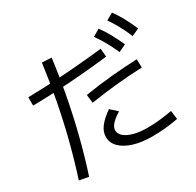

<svg xmlns="http://www.w3.org/2000/svg" viewBox="-191 -1071 1381 1352"><g transform="rotate(-30 500.0 -394.5)"><path d="M85 52Q129 -83 165 -224Q201 -365 228.5 -509.5Q256 -654 275 -797L352 -793Q334 -652 306.5 -506Q279 -360 242.5 -216Q206 -72 161 66ZM70 -633Q173 -635 270.5 -640Q368 -645 469 -653.5Q570 -662 682 -674L688 -607Q574 -594 472 -585.5Q370 -577 271.5 -572Q173 -567 70 -565ZM690 43Q603 43 539 23Q475 3 439 -33Q403 -69 403 -118Q403 -158 431.5 -196.5Q460 -235 520 -277L574 -228Q527 -199 505 -174Q483 -149 483 -125Q483 -96 509 -74Q535 -52 582 -39.5Q629 -27 690 -27Q737 -27 788 -32Q839 -37 892 -47L901 23Q847 33 794.5 38Q742 43 690 43ZM435 -441Q548 -459 653.5 -469Q759 -479 865 -483L867 -415Q766 -411 658 -400.5Q550 -390 443 -373ZM786 -587Q761 -643 736.5 -686.5Q712 -730 683 -770L740 -804Q772 -761 796.5 -715.5Q821 -670 846 -616ZM922 -639Q898 -696 874 -739.5Q850 -783 822 -823L878 -855Q910 -811 934.5 -765.5Q959 -720 982 -666Z"/></g></svg>

Font: M PLUS 2
Style: Regular
Weight: 400
Designer: Coji Morishita
Foundry: UNDERFOREST DESIGN
Version: Version 1.001